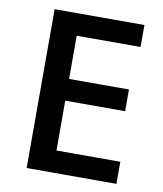

<svg xmlns="http://www.w3.org/2000/svg" viewBox="-77 -728 674 792"><g transform="rotate(10 260.0 -332.5)"><path d="M464.1 -92.5V0H88V-665.3H464.1V-573.3H196.7V-392.3H447.4V-301.3H196.7V-92.5Z"/></g></svg>

Font: Khula SemiBold
Style: Regular
Weight: 600
Designer: Erin McLaughlin, Steve Matteson
Version: Version 1.002;PS 1.0;hotconv 1.0.72;makeotf.lib2.5.5900; ttf